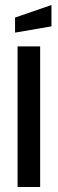

<svg xmlns="http://www.w3.org/2000/svg" viewBox="-20 -745 230 765"><path d="M50 0V-560H140V0ZM40 -615V-675L185 -725V-640Z"/></svg>

Font: Tektur SemiCondensed
Style: Regular
Weight: 400
Width: 4
Designer: Adam Jagosz
Foundry: Adam Jagosz
Version: Version 1.005;gftools[0.9.30]